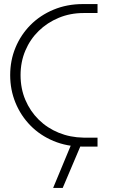

<svg xmlns="http://www.w3.org/2000/svg" viewBox="-20 -720 578 943"><path d="M387 0Q309 0 243 -27.5Q177 -55 129.5 -103.5Q82 -152 56 -215.5Q30 -279 30 -351Q30 -423 56 -486Q82 -549 129.5 -597Q177 -645 243 -672.5Q309 -700 387 -700H459V-656H390Q325 -656 268.5 -632.5Q212 -609 170 -568Q128 -527 104.5 -471.5Q81 -416 81 -351Q81 -285 104.5 -229.5Q128 -174 170 -132.5Q212 -91 268.5 -68Q325 -45 390 -44H459V0ZM241 203 332 -16H381L288 203Z"/></svg>

Font: MuseoModerno Thin ExtraLight
Style: Regular
Weight: 250
Version: Version 1.002